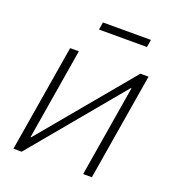

<svg xmlns="http://www.w3.org/2000/svg" viewBox="-130 -808 823 909"><g transform="rotate(20 282.0 -353.5)"><path d="M435.1 0H391.1L467.3 -459.5H463.9L81.5 0H40L129.4 -539.1H173.3L97.2 -79.1H100.1L483.4 -539.1H524.4ZM475.6 -706.5 469.2 -668.5H227.5L233.9 -706.5Z"/></g></svg>

Font: Inter 18pt ExtraLight
Style: Italic
Weight: 250
Italic angle: -9.3988°
Designer: Rasmus Andersson
Foundry: rsms
Version: Version 4.001;git-66647c0bb